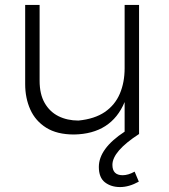

<svg xmlns="http://www.w3.org/2000/svg" viewBox="-20 -543 684 778"><path d="M466.5 215Q430 215 405.2 195.8Q380.5 176.5 380.5 133.5Q380.5 59 485 -9.5V-129.5Q431 -0.5 280 2Q211 2 167.2 -25.5Q123.5 -53 102.8 -99.2Q82 -145.5 82 -202.5V-523H140.5V-216Q140.5 -161.5 161 -125.8Q181.5 -90 217 -72.2Q252.5 -54.5 298 -54.5Q363.5 -61 404.8 -89.2Q446 -117.5 465.5 -163.2Q485 -209 485 -266.5V-523H543.5V0Q435.5 70 435.5 125Q435.5 167 477 167Q499.5 167 525.5 152.5L542.5 193Q503 215 466.5 215Z"/></svg>

Font: Argentum Novus Light
Style: Regular
Weight: 300
Designer: Julieta Ulanovsky (font) & Cristiano Sobral (main changes)
Foundry: Julieta Ulanovsky (font) & Cristiano Sobral (main changes)
Version: Version 3.00;November 27, 2020;FontCreator 13.0.0.2655 64-bi